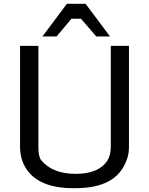

<svg xmlns="http://www.w3.org/2000/svg" viewBox="-20 -970 780 1005"><path d="M623 -91Q655 -144 655 -199V-730H560V-203Q560 -156 541 -128Q496 -60 376 -60Q255 -60 196 -131Q181 -149 181 -200V-730H85V-201Q85 -137 117 -87Q184 15 363 15H374Q559 15 623 -91ZM354 -872H404L484 -779H556L428 -950H330L202 -779H276Z"/></svg>

Font: Sawarabi Gothic
Style: Regular
Weight: 400
Designer: mshio (mshio@users.sourceforge.jp)
Version: Version 20141215